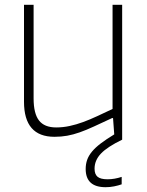

<svg xmlns="http://www.w3.org/2000/svg" viewBox="-20 -560 613 800"><path d="M207 10Q80 10 80 -136V-540H120V-150Q120 -87 142.5 -58Q165 -29 214 -29Q242 -29 270 -35Q298 -41 326.5 -51.5Q355 -62 385 -76Q415 -90 449 -106V-540H489V22Q427 52 400.5 80Q374 108 374 143Q374 166 386.5 176.5Q399 187 428 187Q457 187 487 177V208Q473 213 455.5 216.5Q438 220 420 220Q337 220 337 144Q337 124 343 106.5Q349 89 363 72Q377 55 400 37.5Q423 20 456 0L451 -68H447Q404 -48 371.5 -33Q339 -18 312 -8.5Q285 1 260 5.5Q235 10 207 10Z"/></svg>

Font: Encode Sans Normal
Style: Thin
Weight: 100
Designer: Pablo Impallari, Andres Torresi
Foundry: Pablo Impallari, Andres Torresi
Version: Version 1.000; ttfautohint (v1.00) -l 8 -r 50 -G 200 -x 14 -